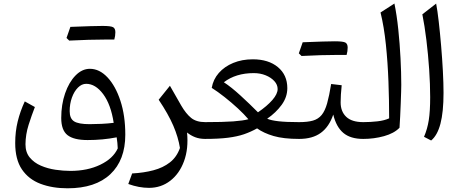

<svg xmlns="http://www.w3.org/2000/svg" viewBox="-20 -772 2581 1067"><path d="M676.3 -23.4Q676.3 117.7 593.3 196Q510.3 274.4 355.5 274.4Q271 274.4 205.1 249.5Q139.2 224.6 101.8 169.4Q64.5 114.3 64.5 22.9Q64.5 -40.5 78.4 -97.2Q92.3 -153.8 117.7 -208.5L173.8 -177.2Q155.8 -130.9 138.9 -77.9Q122.1 -24.9 121.6 29.8Q121.6 74.7 145.5 103.5Q169.4 132.3 207.3 148.7Q245.1 165 288.6 171.4Q332 177.7 371.1 177.7Q466.3 177.7 537.6 143.3Q608.9 108.9 634.3 52.7Q633.8 36.1 632.3 22.2Q630.9 8.3 628.4 -8.8Q551.3 6.3 466.8 6.3Q390.1 6.3 355.2 -21Q320.3 -48.3 320.3 -116.2Q320.3 -190.9 341.8 -253.2Q363.3 -315.4 399.7 -352.5Q436 -389.6 479.5 -389.6Q532.7 -389.6 577.4 -342Q622.1 -294.4 649.2 -211.9Q676.3 -129.4 676.3 -23.4ZM611.8 -89.4Q596.2 -191.4 553.5 -248.8Q510.7 -306.2 459 -306.2Q434.1 -306.2 413.1 -285.2Q392.1 -264.2 379.6 -229.5Q367.2 -194.8 367.2 -154.3Q367.2 -112.8 392.1 -97.4Q417 -82 477.5 -82Q508.3 -82 543.9 -83.7Q579.6 -85.4 611.8 -89.4ZM564.5 -552.2Q478.5 -552.2 364.7 -546.4Q359.4 -552.2 349.6 -561Q355 -577.1 360.6 -592.3Q366.2 -607.4 371.1 -622.6Q503.4 -627.9 550 -627.9Q596.7 -627.9 608.9 -620.6Q621.1 -613.3 621.1 -593Q621.1 -572.8 615.2 -552.2Z M924.3 -295.4 987.3 -185.1Q1013.2 -140.6 1042 -116.9Q1070.8 -93.3 1120.6 -93.3H1121.1V0H1120.6Q1088.9 0 1064.5 -9.5Q1040 -19 1019.5 -35.6Q1028.3 54.2 1002.7 123.8Q977.1 193.4 926 232.7Q875 272 808.1 272Q752.4 272 692.9 250.5L714.4 191.9Q778.8 188.5 832.5 174.3Q886.2 160.2 924.3 130.4Q962.4 100.6 980 50.3Q970.7 -9.3 943.1 -73.5Q915.5 -137.7 861.8 -217.8Z M1384.8 -442.4Q1472.2 -442.4 1524.4 -398.9Q1576.7 -355.5 1576.7 -282.2Q1576.7 -232.4 1545.2 -189.2Q1513.7 -146 1464.8 -112.3Q1485.4 -103 1528.1 -98.1Q1570.8 -93.3 1642.1 -93.3H1642.6V0H1642.1Q1555.7 0 1500.5 -16.1Q1445.3 -32.2 1408.7 -58.6Q1374 -39.1 1336.4 -26.1Q1298.8 -13.2 1247.1 -6.6Q1195.3 0 1117.7 0Q1101.6 0 1101.6 -32.7V-60.5Q1101.6 -93.3 1117.7 -93.3Q1220.2 -93.3 1276.1 -97.4Q1332 -101.6 1360.4 -109.4Q1336.9 -137.2 1301.8 -169.7Q1266.6 -202.1 1228.3 -232.4Q1189.9 -262.7 1156.7 -283.7Q1164.6 -330.6 1196 -366.5Q1227.5 -402.3 1276.4 -422.4Q1325.2 -442.4 1384.8 -442.4ZM1390.1 -365.7Q1290.5 -365.7 1224.1 -314.9Q1265.1 -288.1 1316.4 -241.2Q1367.7 -194.3 1413.6 -147.9Q1464.4 -182.6 1493.7 -216.3Q1522.9 -250 1522.9 -277.3Q1522.9 -301.3 1504.6 -321.3Q1486.3 -341.3 1456.3 -353.5Q1426.3 -365.7 1390.1 -365.7Z M1855.5 -466.8Q1769.5 -466.8 1655.8 -460.9Q1650.4 -466.8 1640.6 -475.6Q1646 -491.7 1651.6 -506.8Q1657.2 -522 1662.1 -537.1Q1794.4 -542.5 1841.1 -542.5Q1887.7 -542.5 1899.9 -535.2Q1912.1 -527.8 1912.1 -507.6Q1912.1 -487.3 1906.2 -466.8ZM1642.6 0Q1626.5 0 1626.5 -32.7V-60.5Q1626.5 -93.3 1642.6 -93.3Q1689.5 -93.3 1719.2 -101.8Q1749 -110.4 1767.6 -133.1Q1786.1 -155.8 1797.9 -197.5Q1809.6 -239.3 1820.3 -305.2L1878.9 -298.3Q1873 -242.7 1873 -203.1Q1873 -152.3 1904.1 -122.8Q1935.1 -93.3 1998.5 -93.3H1999V0H1998.5Q1927.7 0 1888.2 -33.2Q1848.6 -66.4 1832 -135.3Q1809.1 -67.4 1762.9 -33.7Q1716.8 0 1642.6 0Z M2171.9 -752.4Q2185.1 -688 2193.4 -608.4Q2201.7 -528.8 2205.8 -448.5Q2210 -368.2 2210 -300.3Q2210 -288.1 2209.2 -260.3Q2208.5 -232.4 2207 -197Q2205.6 -161.6 2203.9 -125.7Q2202.1 -89.8 2200.2 -62Q2169.9 -30.8 2114.3 -15.4Q2058.6 0 1999 0Q1982.9 0 1982.9 -32.7V-60.5Q1982.9 -93.3 1999 -93.3Q2038.6 -93.3 2077.4 -97.7Q2116.2 -102.1 2142.6 -114.3Q2142.6 -213.4 2138.7 -319.1Q2134.8 -424.8 2124.5 -523.9Q2114.3 -623 2094.7 -702.6Z M2403.8 -752Q2411.1 -713.9 2418.2 -651.9Q2425.3 -589.8 2431.4 -518.1Q2437.5 -446.3 2441.2 -377.2Q2444.8 -308.1 2444.8 -255.9Q2444.8 -149.4 2427.7 -84.5Q2410.6 -19.5 2376 8.8L2336.4 -11.7Q2355 -54.7 2362.8 -104.2Q2370.6 -153.8 2370.6 -231.9Q2370.6 -303.7 2365 -386.5Q2359.4 -469.2 2349.6 -549.3Q2339.8 -629.4 2327.1 -692.4Z"/></svg>

Font: Pinar-DS2-FD Regular
Style: Regular
Weight: 400
Designer: Amin Abedi
Version: Version 2.000